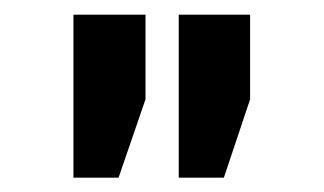

<svg xmlns="http://www.w3.org/2000/svg" viewBox="-20 -706 452 268"><path d="M183.1 -685.5V-567.4L145.5 -458H82.5V-685.5ZM329.1 -685.5V-567.4L292.5 -458H229.5V-685.5Z"/></svg>

Font: Yantramanav Black
Style: Regular
Weight: 900
Version: Version 1.001;PS 1.0;hotconv 1.0.72;makeotf.lib2.5.5900; ttf